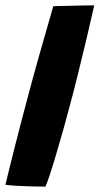

<svg xmlns="http://www.w3.org/2000/svg" viewBox="-30 -681 368 710"><path d="M138 9Q118.5 9 92 8.5Q65.5 8 38.2 6.5Q11 5 -10 2.5Q-4 -22 4.5 -57Q13 -92 23.5 -133.2Q34 -174.5 45 -217Q56 -259.5 66.5 -298.5Q87.5 -378.5 113 -469.5Q138.5 -560.5 167 -658Q175.5 -658.5 194.2 -658.8Q213 -659 236.2 -659.8Q259.5 -660.5 281.5 -660.8Q303.5 -661 318.5 -661Q306.5 -607.5 291 -542.2Q275.5 -477 258.8 -409Q242 -341 225 -278.5Q217 -247.5 207.5 -214Q198 -180.5 188.5 -147.5Q179 -114.5 170 -84.5Q161 -54.5 152.8 -30.2Q144.5 -6 138 9Z"/></svg>

Font: Grandstander Thin
Style: Bold Italic
Weight: 700
Italic angle: -15°
Version: Version 1.200